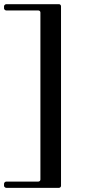

<svg xmlns="http://www.w3.org/2000/svg" viewBox="-83 -739 411 928"><path d="M-52.7 -688.5Q-56.6 -688.5 -59.6 -691.4Q-63.5 -694.3 -63.5 -698.2Q-63.5 -702.1 -63.5 -709Q-63.5 -712.9 -59.6 -715.8Q-56.6 -718.8 -52.7 -718.8Q32.2 -718.8 202.1 -718.8Q206.1 -718.8 209 -715.8Q211.9 -712.9 211.9 -709Q211.9 -418.9 211.9 159.2Q211.9 163.1 209 166Q206.1 168.9 202.1 168.9Q117.2 168.9 -52.7 168.9Q-56.6 168.9 -59.6 166Q-63.5 163.1 -63.5 159.2Q-63.5 155.3 -63.5 149.4Q-63.5 144.5 -59.6 141.6Q-56.6 138.7 -52.7 138.7Q-1 138.7 101.6 138.7Q106.4 138.7 109.4 135.7Q112.3 132.8 112.3 128.9Q112.3 -140.6 112.3 -678.7Q112.3 -682.6 109.4 -685.5Q106.4 -688.5 101.6 -688.5Q50.8 -688.5 -52.7 -688.5Z"/></svg>

Font: Mermaid
Style: Bold
Weight: 400
Designer: Scott Simpson
Version: Version 1.001